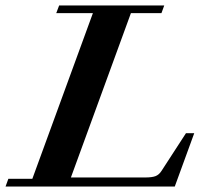

<svg xmlns="http://www.w3.org/2000/svg" viewBox="-33 -683 753 703"><path d="M-12.7 0 -2.4 -28.3H85.4L307.1 -634.8H172.9L183.6 -663.1H568.4L558.1 -634.8H446.3L226.6 -33.2H499Q523.4 -33.2 536.4 -38.1Q549.3 -43 558.6 -57.6L647.9 -195.3H678.2L606.9 0Z"/></svg>

Font: Elstob
Style: Bold Italic
Weight: 700
Italic angle: -20°
Designer: Peter S. Baker
Version: Version 1.015